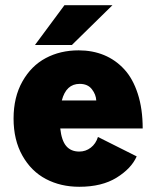

<svg xmlns="http://www.w3.org/2000/svg" viewBox="-20 -705 610 736"><path d="M114 -532.5 227 -685H411L255.5 -532.5ZM504 -105.5Q483.5 -59 427 -24Q370.5 11 284 11Q212.5 11 156 -18.8Q99.5 -48.5 65.8 -108.5Q32 -168.5 32 -250.5Q32 -332.5 65.8 -392.5Q99.5 -452.5 155.2 -482.2Q211 -512 281.5 -512Q334.5 -512 378.8 -493.8Q423 -475.5 456.2 -439.5Q489.5 -403.5 508.2 -345.5Q527 -287.5 527 -212.5H211Q216 -166 234 -145Q252 -124 284 -124Q308.5 -124 328 -139Q347.5 -154 355.5 -180ZM285.5 -383.5Q233.5 -383.5 217 -320H349Q348 -342.5 332.2 -363Q316.5 -383.5 285.5 -383.5Z"/></svg>

Font: League Mono Narrow ExtraBold
Style: Regular
Weight: 800
Width: 3
Designer: Tyler Finck
Foundry: The League of Moveable Type / Tyler Finck
Version: Version 2.210